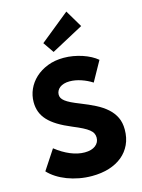

<svg xmlns="http://www.w3.org/2000/svg" viewBox="-151 -1130 908 1229"><g transform="rotate(-15 302.5 -515.0)"><path d="M302.3 14.5Q259.1 14.5 217.7 6.8Q176.4 -0.9 139.5 -15Q102.7 -29.1 72.3 -48.6Q41.8 -68.2 20 -91.8L105.5 -221.8Q153.2 -184.1 202 -163.9Q250.9 -143.6 295.9 -143.6Q341.4 -143.6 367.3 -163.6Q393.2 -183.6 393.2 -215.9Q393.2 -231.4 386.8 -244.3Q380.5 -257.3 365.2 -269.5Q350 -281.8 324.5 -294.8Q299.1 -307.7 260.5 -323.6Q207.7 -345.5 170 -368.6Q132.3 -391.8 108.4 -417.7Q84.5 -443.6 73.4 -473.6Q62.3 -503.6 62.3 -539.1Q62.3 -582.7 80.2 -623.2Q98.2 -663.6 131.8 -694.8Q165.5 -725.9 213.2 -744.8Q260.9 -763.6 320.5 -763.6Q351.8 -763.6 383.2 -758.2Q414.5 -752.7 443.2 -743.2Q471.8 -733.6 496.6 -720.5Q521.4 -707.3 539.5 -691.8L466.4 -560.5Q433.6 -581.8 394.3 -595Q355 -608.2 318.6 -608.2Q297.3 -608.2 280.7 -603.2Q264.1 -598.2 252.7 -589.3Q241.4 -580.5 235.5 -568.6Q229.5 -556.8 229.5 -543.2Q229.5 -531.4 235.2 -520.9Q240.9 -510.5 254.5 -499.8Q268.2 -489.1 291.4 -477.7Q314.5 -466.4 349.5 -452.7Q401.4 -432.3 443.9 -410.7Q486.4 -389.1 516.8 -361.8Q547.3 -334.5 563.9 -300Q580.5 -265.5 580.5 -219.5Q580.5 -164.1 560.2 -120.7Q540 -77.3 503.4 -47.3Q466.8 -17.3 415.7 -1.4Q364.5 14.5 302.3 14.5ZM414.5 -1045 482.3 -930.9 269.1 -816.4 220 -887.7Z"/></g></svg>

Font: Spartan ExtBd
Style: Regular
Weight: 800
Designer: Matt Bailey, Mirko Velimirovic
Foundry: Matt Bailey
Version: Version 1.005